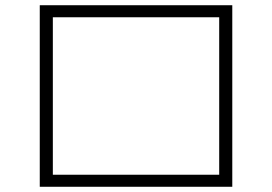

<svg xmlns="http://www.w3.org/2000/svg" viewBox="-20 -727 1040 734"><path d="M182 -13H132V-707H868V-13ZM182 -59H818V-661H182Z"/></svg>

Font: M PLUS 1p Light
Style: Regular
Weight: 300
Version: Version 1.061